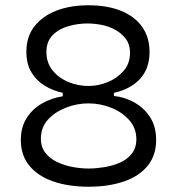

<svg xmlns="http://www.w3.org/2000/svg" viewBox="-20 -694 672 728"><path d="M316 14Q240 14 182 -6Q124 -26 91.5 -65.5Q59 -105 59 -163Q59 -211 80.5 -245.5Q102 -280 138 -301Q174 -322 218 -329V-335L315 -345L412 -337V-330Q454 -326 490.5 -305Q527 -284 549.5 -249Q572 -214 572 -163Q572 -105 540 -65.5Q508 -26 450 -6Q392 14 316 14ZM316 -55Q343 -55 374.5 -60Q406 -65 434 -77Q462 -89 479.5 -111Q497 -133 497 -166Q497 -208 470 -238.5Q443 -269 401.5 -285.5Q360 -302 315 -302Q272 -302 230.5 -286Q189 -270 162 -240.5Q135 -211 135 -168Q135 -136 152.5 -114Q170 -92 198 -79Q226 -66 257 -60.5Q288 -55 316 -55ZM315 -368Q352 -368 388 -382.5Q424 -397 448.5 -425Q473 -453 473 -494Q473 -525 457.5 -546Q442 -567 418 -580.5Q394 -594 366 -599.5Q338 -605 311 -605Q276 -605 240 -595Q204 -585 180 -561Q156 -537 156 -497Q156 -456 179.5 -427Q203 -398 239.5 -383Q276 -368 315 -368ZM315 -315 218 -327V-342Q181 -350 149.5 -369Q118 -388 99 -420Q80 -452 80 -498Q80 -555 110.5 -594Q141 -633 193.5 -653.5Q246 -674 315 -674Q388 -674 440 -652.5Q492 -631 519.5 -591.5Q547 -552 547 -497Q547 -434 511 -395Q475 -356 412 -342V-328Z"/></svg>

Font: Bricolage Grotesque Light
Style: Regular
Weight: 300
Designer: Mathieu Triay
Foundry: Atelier Triay
Version: Version 1.000;gftools[0.9.30]